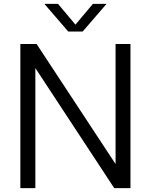

<svg xmlns="http://www.w3.org/2000/svg" viewBox="-20 -966 775 986"><path d="M84.5 0V-740H168L573.5 -123.5V-740H650V0H566.5L161.5 -616.5V0ZM330.5 -804 208 -946H278L367.5 -839.5L457 -946H527L404.5 -804Z"/></svg>

Font: Encode Sans
Style: Regular
Weight: 400
Designer: Multiple Designers
Foundry: Impallari Type
Version: Version 3.002; ttfautohint (v1.8.3) -l 8 -r 50 -G 200 -x 14 